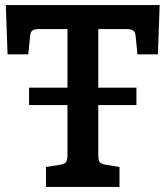

<svg xmlns="http://www.w3.org/2000/svg" viewBox="-20 -740 656 760"><path d="M612 -720 605 -525H524L517 -596Q516 -613 507.5 -619Q499 -625 479 -625H369V-393H520V-324H369V-126Q369 -106 374.5 -98.5Q380 -91 398 -88L453 -79V0H162V-79L218 -88Q236 -91 241.5 -98.5Q247 -106 247 -126V-324H95V-393H247V-625H136Q116 -625 108 -619Q100 -613 99 -596L92 -525H10L3 -720Z"/></svg>

Font: Enriqueta SemiBold
Style: Regular
Weight: 600
Designer: Viviana Monsalve, Gustavo Ibarra
Foundry: 72Puntos
Version: Version 2.000